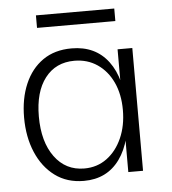

<svg xmlns="http://www.w3.org/2000/svg" viewBox="-50 -712 697 779"><g transform="rotate(-5 298.0 -323.0)"><path d="M261 20Q192 20 143 -16.5Q94 -53 67.5 -115.5Q41 -178 41 -257Q41 -334 66.5 -393.5Q92 -453 140 -486.5Q188 -520 257 -520Q354 -520 406.5 -450Q459 -380 459 -252Q459 -124 407 -52Q355 20 261 20ZM267 -30Q319 -30 358.5 -59Q398 -88 420.5 -138.5Q443 -189 443 -253Q443 -317 420.5 -365.5Q398 -414 357.5 -441.5Q317 -469 264 -469Q188 -469 144.5 -412.5Q101 -356 101 -256Q101 -153 146 -91.5Q191 -30 267 -30ZM443 0V-500H503V0ZM125 -666H444V-615H125Z"/></g></svg>

Font: Moderustic Light
Style: Regular
Weight: 300
Designer: Tural Alisoy
Foundry: TAFT Foundry
Version: Version 2.120